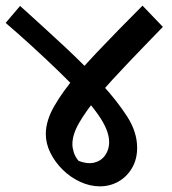

<svg xmlns="http://www.w3.org/2000/svg" viewBox="-45 -648 610 679"><path d="M308 11Q273 11 238.5 -5Q204 -21 177 -47.5Q150 -74 133.5 -107Q117 -140 117 -174Q117 -221 147 -273Q177 -325 227 -384Q258 -421 296 -461Q334 -501 375.5 -543.5Q417 -586 459 -628L531 -553Q503 -524 472.5 -492.5Q442 -461 411.5 -429Q381 -397 353 -366.5Q325 -336 302 -308Q258 -254 234.5 -213Q211 -172 211 -138Q211 -125 216 -109Q221 -93 233 -79Q264 -67 288.5 -73Q313 -79 327 -99Q341 -119 341 -145Q341 -167 331 -191.5Q321 -216 300 -245.5Q279 -275 248 -309Q212 -348 164 -394.5Q116 -441 66 -486.5Q16 -532 -25 -567L26 -627Q42 -613 67 -590Q92 -567 123.5 -538.5Q155 -510 189 -478Q223 -446 256 -413Q289 -380 317 -348Q370 -290 405 -235.5Q440 -181 440 -125Q440 -85 422 -54Q404 -23 374 -6Q344 11 308 11Z"/></svg>

Font: Eczar Medium
Style: Regular
Weight: 500
Designer: Vaibhav Singh
Foundry: Rosetta Type Foundry
Version: Version 2.000